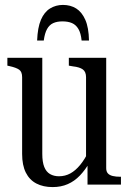

<svg xmlns="http://www.w3.org/2000/svg" viewBox="-20 -751 529 781"><path d="M236 -731Q207 -731 183.5 -716.5Q160 -702 146.5 -670.5Q133 -639 131 -586H158Q162 -616 171.5 -633Q181 -650 196.5 -657Q212 -664 234 -664Q257 -664 273 -657Q289 -650 299 -633Q309 -616 312 -586H342Q341 -639 327 -670.5Q313 -702 290 -716.5Q267 -731 236 -731ZM152 -516V-125Q152 -92 160 -72Q168 -52 183.5 -43Q199 -34 220 -34Q245 -34 266 -45.5Q287 -57 306 -80Q325 -103 342 -138L346 -93Q327 -60 305 -37Q283 -14 255.5 -2Q228 10 194 10Q156 10 128 -4.5Q100 -19 85 -49Q70 -79 70 -125V-437Q70 -459 58 -467.5Q46 -476 19 -482L10 -484V-516ZM412 -516V-67Q412 -53 419 -45.5Q426 -38 439 -35Q452 -32 469 -32H472V0H336V-87L330 -92V-437Q330 -459 317 -468.5Q304 -478 277 -481L260 -484V-516Z"/></svg>

Font: Roboto Serif 120pt ExtraCondensed
Style: Regular
Weight: 400
Width: 2
Designer: Greg Gazdowicz
Foundry: Commercial Type
Version: Version 1.008